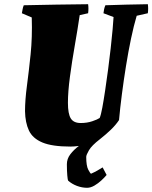

<svg xmlns="http://www.w3.org/2000/svg" viewBox="-20 -685 724 913"><path d="M394 208Q370 208 346 199Q322 190 304 174Q302 172 300 149.5Q298 127 298 96Q298 70 314.5 48.5Q331 27 355 9Q332 12 315 12Q228 12 181.5 -7.5Q135 -27 117.5 -64.5Q100 -102 99 -156Q99 -209 108 -276.5Q117 -344 125.5 -426Q134 -508 131 -602L84 -622Q86 -632 87.5 -641Q89 -650 93 -660Q170 -662 246.5 -663Q323 -664 399 -665Q402 -644 399 -622L359 -613Q349 -545 335.5 -468Q322 -391 312.5 -319.5Q303 -248 303 -196Q303 -144 316.5 -122Q330 -100 364 -100Q394 -100 419 -108.5Q444 -117 454 -124Q460 -138 466.5 -173Q473 -208 480 -255Q487 -302 494 -354.5Q501 -407 506.5 -456.5Q512 -506 515.5 -545Q519 -584 520 -604L472 -622Q473 -632 475 -641Q477 -650 481 -660Q531 -662 582 -663Q633 -664 683 -665Q686 -644 683 -622L630 -610Q616 -563 603 -501Q590 -439 579 -370.5Q568 -302 559.5 -236Q551 -170 546 -114Q530 -90 506.5 -67.5Q483 -45 455 -23Q416 7 403 29.5Q390 52 390 61Q390 104 400 122.5Q410 141 413 141Q429 134 443 126Q457 118 468 111L487 147Q478 158 462.5 172.5Q447 187 429 197.5Q411 208 394 208Z"/></svg>

Font: Labrada Black
Style: Italic
Weight: 900
Italic angle: -7°
Designer: Mercedes Jáuregui
Foundry: Omnibus-Type Team
Version: Version 1.000; ttfautohint (v1.8.4.7-5d5b)